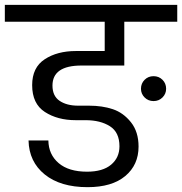

<svg xmlns="http://www.w3.org/2000/svg" viewBox="-47 -760 753 794"><path d="M536 -393Q536 -415 551 -430Q566 -445 588 -445Q610 -445 625 -430Q640 -415 640 -393Q640 -372 625 -357Q610 -342 588 -342Q566 -342 551 -357Q536 -372 536 -393ZM-27 -670V-740H686V-670H467V-489H290Q170 -489 170 -406Q170 -363 199.5 -343Q229 -323 276 -323H321Q376 -323 419.5 -308.5Q463 -294 494.5 -254.5Q526 -215 526 -154Q526 -78 471 -32Q416 14 315 14Q203 14 138 -38.5Q73 -91 71 -179H153Q154 -121 195.5 -85.5Q237 -50 313 -50Q378 -50 412.5 -79Q447 -108 447 -155Q447 -213 407.5 -238Q368 -263 307 -263H266Q191 -263 138.5 -297Q86 -331 86 -408Q86 -481 138 -515Q190 -549 267 -549H386V-670Z"/></svg>

Font: SVN-Poppins
Style: Regular
Weight: 400
Designer: Ninad Kale (Devanagari), Jonny Pinhorn (Latin)
Foundry: Indian Type Foundry
Version: Version 3.002 2017